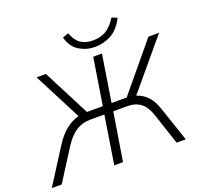

<svg xmlns="http://www.w3.org/2000/svg" viewBox="-174 -1071 1293 1239"><g transform="rotate(-20 472.5 -451.5)"><path d="M-24 0 130 -242Q165 -297 206.5 -331Q248 -365 297 -377L128 -705H192L357 -384H466L517 -705H577L526 -384H630L896 -705H969L692 -374Q780 -346 814 -242L896 0H833L764 -208Q743 -274 707 -302Q671 -330 613 -330H518L465 0H405L457 -330H363Q305 -330 261 -301.5Q217 -273 176 -208L44 0ZM551 -760Q493 -760 443.5 -790Q394 -820 376 -888L417 -903Q434 -852 467.5 -828Q501 -804 552 -804Q605 -804 641.5 -825.5Q678 -847 714 -902L751 -888Q714 -815 661 -787.5Q608 -760 551 -760Z"/></g></svg>

Font: Nunito Sans Light
Style: Italic
Weight: 300
Italic angle: -9°
Designer: Vernon Adams
Foundry: Vernon Adams
Version: Version 3.006; ttfautohint (v1.8.3)